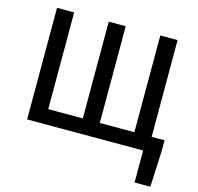

<svg xmlns="http://www.w3.org/2000/svg" viewBox="-130 -874 1261 1223"><g transform="rotate(15 500.5 -262.5)"><path d="M977 -98V-27L966 211H862V0H97V-736H210V-98H438V-736H550V-98H778V-736H892V-98Z"/></g></svg>

Font: Noto Sans S Chinese Medium
Style: Regular
Weight: 500
Designer: Ryoko NISHIZUKA  (kana & ideographs); Paul D. Hunt (Latin, Greek & Cyrillic); Wenlong ZHANG  (bopomofo); Sandoll Communi
Foundry: Adobe Systems Incorporated
Version: Version 1.000;PS 1;hotconv 1.0.78;makeotf.lib2.5.61930